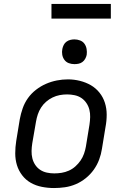

<svg xmlns="http://www.w3.org/2000/svg" viewBox="-20 -942 640 970"><path d="M253 8Q222 8 191.5 2Q161 -4 135.5 -18.5Q110 -33 92 -56.5Q74 -80 65.5 -108Q57 -136 57 -167.5Q57 -199 62 -230L80 -340Q85 -367 94.5 -394.5Q104 -422 121 -446Q138 -470 162 -488.5Q186 -507 212.5 -518.5Q239 -530 267 -535.5Q295 -541 323 -541Q354 -541 384 -533.5Q414 -526 439 -511.5Q464 -497 482.5 -474Q501 -451 510 -422.5Q519 -394 519 -362.5Q519 -331 513 -300L495 -190Q491 -163 481 -136Q471 -109 454 -85Q437 -61 413.5 -42Q390 -23 363 -11.5Q336 0 308 4Q280 8 253 8ZM254 -66Q273 -66 291.5 -69Q310 -72 328 -80Q346 -88 361 -101.5Q376 -115 387 -131Q398 -147 404.5 -165.5Q411 -184 414 -202L432 -312Q435 -332 435.5 -351Q436 -370 431.5 -388Q427 -406 416.5 -421.5Q406 -437 391 -447Q376 -457 357 -461Q338 -465 319 -465Q300 -465 281.5 -461.5Q263 -458 245.5 -449.5Q228 -441 213 -428Q198 -415 187.5 -398.5Q177 -382 171 -364Q165 -346 162 -328L143 -218Q140 -199 139.5 -179.5Q139 -160 143.5 -142Q148 -124 158 -109Q168 -94 183 -84Q198 -74 216.5 -70Q235 -66 254 -66ZM356 -618Q341 -618 327.5 -623Q314 -628 305.5 -639.5Q297 -651 294.5 -665.5Q292 -680 295 -695Q297 -705 302 -715Q307 -725 316 -731.5Q325 -738 335.5 -740.5Q346 -743 356 -743Q371 -743 385 -737.5Q399 -732 407 -720.5Q415 -709 417.5 -694.5Q420 -680 418 -665Q416 -655 410.5 -645Q405 -635 396 -628.5Q387 -622 376.5 -620Q366 -618 356 -618ZM240 -848V-922H540V-848Z"/></svg>

Font: Iosevka Curly Extended
Style: Italic
Weight: 400
Width: 7
Italic angle: -9°
Monospace: yes
Designer: Belleve Invis
Foundry: Belleve Invis
Version: Version 11.1.0; ttfautohint (v1.8.3)